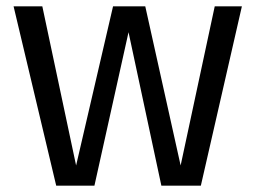

<svg xmlns="http://www.w3.org/2000/svg" viewBox="-20 -588 810 608"><path d="M746 -568H660L552 -64L440 -568H338L221 -64L114 -568H23L158 0H279L387 -486L491 0H616Z"/></svg>

Font: Glow Sans SC Normal Book
Style: Regular
Weight: 500
Designer: Ryoko NISHIZUKA (kana, bopomofo & ideographs); Paul D. Hunt (Latin, Greek & Cyrillic); Sandoll Communications, Soo-young
Version: Version 0.93